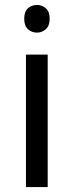

<svg xmlns="http://www.w3.org/2000/svg" viewBox="-20 -757 298 777"><path d="M130 -737Q150 -737 165.5 -723.5Q181 -710 181 -681Q181 -653 165.5 -639Q150 -625 130 -625Q108 -625 93 -639Q78 -653 78 -681Q78 -710 93 -723.5Q108 -737 130 -737ZM173 -536V0H85V-536Z"/></svg>

Font: Noto Sans Tagbanwa
Style: Regular
Weight: 400
Designer: Monotype Design Team
Foundry: Monotype Imaging Inc.
Version: Version 2.001; ttfautohint (v1.8.4.7-5d5b)